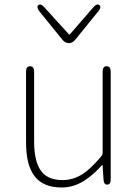

<svg xmlns="http://www.w3.org/2000/svg" viewBox="-20 -822 617 855"><path d="M255 13Q174 13 135 -36Q96 -85 96 -188V-503Q96 -527 114 -527Q132 -527 132 -503V-192Q132 -104 162 -62Q192 -20 258 -20Q306 -20 348 -47Q387 -73 431 -126Q437 -133 437 -142V-503Q437 -527 455 -527Q473 -527 473 -503V-24Q473 0 458 0Q442 1 441 -23L437 -85Q437 -90 434 -86Q392 -40 353 -16Q306 13 255 13ZM287 -630Q270 -630 258 -645L155 -772Q141 -791 151 -799Q161 -808 177 -790L286 -670Q289 -666 292 -670L396 -790Q412 -808 423 -799Q433 -790 418 -772L315 -645Q303 -630 287 -630Z"/></svg>

Font: Resource Han Rounded JP ExtraLight
Style: Regular
Weight: 250
Designer: Cyano Hao (round all glyphs); Ryoko NISHIZUKA 西塚涼子 (kana, bopomofo & ideographs); Paul D. Hunt (Latin, Greek & Cyrillic)
Foundry: Cyano Hao
Version: 0.990